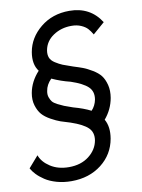

<svg xmlns="http://www.w3.org/2000/svg" viewBox="-105 -810 838 1132"><g transform="rotate(-10 313.5 -244.5)"><path d="M390.1 -740.2Q515.1 -740.2 579.1 -639.2L508.8 -578.1Q496.1 -600.1 482.7 -614.7Q469.2 -629.4 444.6 -640.1Q419.9 -650.9 387.2 -650.9Q325.7 -650.9 278.3 -619.1Q231 -587.4 221.2 -534.2Q216.8 -508.8 224.1 -490Q231.4 -471.2 254.2 -456.8Q276.9 -442.4 296.6 -434.3Q316.4 -426.3 356 -413.1Q391.1 -402.3 413.6 -393.8Q436 -385.3 467 -366.7Q498 -348.1 514.6 -326.7Q531.2 -305.2 540.3 -270.3Q549.3 -235.4 542 -191.9Q529.8 -124.5 484.9 -71.8Q511.7 -25.9 500 43.9Q483.9 136.2 410.2 193.6Q336.4 251 230 251Q183.1 251 141.8 239.3Q100.6 227.5 72.8 209Q44.9 190.4 26.9 171.4Q8.8 152.3 -1 133.8L58.1 65.9Q72.8 107.4 118.9 137.2Q165 167 230 167Q301.8 167 349.6 129.9Q397.5 92.8 407.2 38.1Q414.6 -8.3 386 -36.6Q357.4 -64.9 284.2 -89.8Q250 -99.6 226.8 -107.7Q203.6 -115.7 171.1 -133.5Q138.7 -151.4 120.6 -172.1Q102.5 -192.9 92 -226.8Q81.5 -260.7 88.9 -301.8Q101.1 -368.7 151.9 -423.8Q118.7 -467.3 130.9 -539.1Q145.5 -623 217 -681.6Q288.6 -740.2 390.1 -740.2ZM216.8 -365.2Q185.5 -334 180.2 -296.9Q176.3 -276.4 182.1 -259.8Q188 -243.2 196.3 -232.7Q204.6 -222.2 227.3 -210.7Q250 -199.2 262.9 -194.1Q275.9 -189 308.6 -177.7Q312 -176.3 314 -175.8Q376.5 -158.7 418 -137.2Q441.9 -162.1 449.2 -199.2Q457 -246.6 427.2 -274.9Q397.5 -303.2 326.2 -327.1Q270 -340.8 216.8 -365.2Z"/></g></svg>

Font: Stilu
Style: Italic
Weight: 400
Italic angle: -10°
Designer: Genilson Lima Santos
Foundry: Genilson Lima Santos
Version: Version 1.200;PS 001.200;hotconv 1.0.88;makeotf.lib2.5.64775